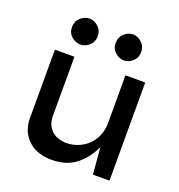

<svg xmlns="http://www.w3.org/2000/svg" viewBox="-112 -681 733 785"><g transform="rotate(20 254.5 -288.0)"><path d="M147 -586Q167 -586 184.5 -570Q202 -554 202 -529Q202 -504 184.5 -488.5Q167 -473 147 -473Q125 -473 107.5 -488.5Q90 -504 90 -529Q90 -554 107.5 -570Q125 -586 147 -586ZM336 -586Q356 -586 373.5 -570Q391 -554 391 -529Q391 -504 373.5 -488.5Q356 -473 336 -473Q315 -473 297.5 -488.5Q280 -504 280 -529Q280 -554 297.5 -570Q315 -586 336 -586ZM449 9H377L367 -107Q344 -56 302.5 -23Q261 10 197 10Q133 10 95.5 -24.5Q58 -59 56 -115V-418H141V-153Q143 -122 163.5 -100Q184 -78 227 -75Q257 -75 282 -85.5Q307 -96 325 -114Q343 -132 353 -157Q363 -182 363 -212V-418H449Z"/></g></svg>

Font: JosefinSans
Style: SemiBold
Weight: 600
Designer: Santiago Orozco
Foundry: Typemade
Version: Version 1.0 ; ttfautohint (v1.3)